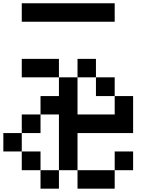

<svg xmlns="http://www.w3.org/2000/svg" viewBox="-20 -1130 929 1150"><path d="M222.7 0Q222.7 -27.3 222.7 -110.4Q250 -110.4 333 -110.4Q333 -83 333 0Q305.7 0 222.7 0ZM444.3 0Q444.3 -27.3 444.3 -110.4Q500 -110.4 667 -110.4Q667 -83 667 0Q611.3 0 444.3 0ZM110.4 -110.4Q110.4 -138.7 110.4 -222.7Q138.7 -222.7 222.7 -222.7Q222.7 -194.3 222.7 -110.4Q194.3 -110.4 110.4 -110.4ZM667 -110.4Q667 -138.7 667 -222.7Q694.3 -222.7 777.3 -222.7Q777.3 -194.3 777.3 -110.4Q750 -110.4 667 -110.4ZM0 -222.7Q0 -250 0 -333Q27.3 -333 110.4 -333Q110.4 -305.7 110.4 -222.7Q83 -222.7 0 -222.7ZM110.4 -333Q110.4 -360.4 110.4 -444.3Q138.7 -444.3 222.7 -444.3Q222.7 -417 222.7 -333Q194.3 -333 110.4 -333ZM333 -110.4Q333 -194.3 333 -444.3Q305.7 -444.3 222.7 -444.3Q222.7 -471.7 222.7 -554.7Q250 -554.7 333 -554.7Q333 -583 333 -667Q360.4 -667 444.3 -667Q444.3 -611.3 444.3 -444.3Q500 -444.3 667 -444.3Q667 -471.7 667 -554.7Q694.3 -554.7 777.3 -554.7Q777.3 -500 777.3 -333Q694.3 -333 444.3 -333Q444.3 -277.3 444.3 -110.4Q417 -110.4 333 -110.4ZM554.7 -554.7Q554.7 -583 554.7 -667Q583 -667 667 -667Q667 -638.7 667 -554.7Q638.7 -554.7 554.7 -554.7ZM110.4 -667Q110.4 -694.3 110.4 -777.3Q166 -777.3 333 -777.3Q333 -750 333 -667Q277.3 -667 110.4 -667ZM444.3 -667Q444.3 -694.3 444.3 -777.3Q471.7 -777.3 554.7 -777.3Q554.7 -750 554.7 -667Q527.3 -667 444.3 -667ZM110.4 -1000Q110.4 -1027.3 110.4 -1110.4Q250 -1110.4 667 -1110.4Q667 -1083 667 -1000Q625 -1000 500 -1000Q402.3 -1000 110.4 -1000Z"/></svg>

Font: Ingsat TST_CRD
Style: Regular
Weight: 300
Designer: Tofik Waleny
Version: 1.0